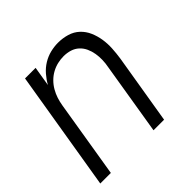

<svg xmlns="http://www.w3.org/2000/svg" viewBox="-142 -656 783 783"><g transform="rotate(-45 250.0 -264.0)"><path d="M10 0 96 -520H157L143 -435Q154 -455 170 -473.5Q186 -492 206.5 -504.5Q227 -517 249.5 -522.5Q272 -528 294 -528Q321 -528 346 -520.5Q371 -513 389 -496Q407 -479 417 -456Q427 -433 431 -407.5Q435 -382 433.5 -355.5Q432 -329 428 -302L378 0H317L368 -311Q372 -331 372.5 -350Q373 -369 370 -387Q367 -405 359.5 -421.5Q352 -438 339 -450Q326 -462 308.5 -467.5Q291 -473 271 -473Q254 -473 236.5 -469Q219 -465 202.5 -456Q186 -447 172.5 -433.5Q159 -420 149.5 -403.5Q140 -387 134.5 -370Q129 -353 126 -335L71 0Z"/></g></svg>

Font: Iosevka Light Oblique
Style: Regular
Weight: 300
Italic angle: -9°
Monospace: yes
Designer: Belleve Invis
Foundry: Belleve Invis
Version: Version 32.5.0; ttfautohint (v1.8.4)